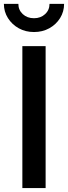

<svg xmlns="http://www.w3.org/2000/svg" viewBox="-37 -964 349 984"><path d="M196.8 -727.5V0H77.6V-727.5ZM137.2 -799.8Q93.8 -799.8 59.1 -819.1Q24.4 -838.4 3.7 -871.3Q-17.1 -904.3 -17.1 -944.3H57.1Q57.1 -912.6 79.8 -891.6Q102.5 -870.6 137.2 -870.6Q171.4 -870.6 194.1 -891.6Q216.8 -912.6 216.8 -944.3H291.5Q291.5 -904.3 271 -871.3Q250.5 -838.4 215.6 -819.1Q180.7 -799.8 137.2 -799.8Z"/></svg>

Font: Inter
Style: 540
Weight: 540
Designer: Rasmus Andersson
Foundry: rsms
Version: Version 4.001;git-66647c0bb